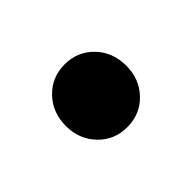

<svg xmlns="http://www.w3.org/2000/svg" viewBox="-50 -520 400 400"><g transform="rotate(-45 150.0 -320.5)"><path d="M150 -228Q112 -228 86.5 -254.5Q61 -281 61 -320Q61 -360 86.5 -386.5Q112 -413 150 -413Q188 -413 213.5 -386.5Q239 -360 239 -320Q239 -281 213.5 -254.5Q188 -228 150 -228Z"/></g></svg>

Font: TypoPRO Source Sans Pro
Style: Bold
Weight: 700
Designer: Paul D. Hunt
Foundry: Adobe Systems Incorporated
Version: Version 2.020;PS 2.000;hotconv 1.0.86;makeotf.lib2.5.63406